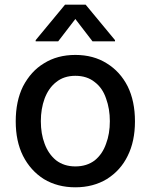

<svg xmlns="http://www.w3.org/2000/svg" viewBox="-20 -787 642 818"><path d="M167 -24Q110 -60 78 -123Q47 -185 47 -270Q47 -356 78 -419Q112 -484 167 -517Q224 -553 301 -553Q378 -553 435 -517Q492 -482 524 -419Q555 -356 555 -270Q555 -185 524 -123Q494 -61 435 -24Q377 11 301 11Q225 11 167 -24ZM384 -104Q417 -131 432 -175Q448 -217 448 -271Q448 -323 432 -367Q417 -412 384 -437Q351 -464 301 -464Q252 -464 219 -437Q187 -412 170 -367Q154 -323 154 -271Q154 -217 170 -175Q186 -131 219 -104Q253 -78 301 -78Q350 -78 384 -104ZM228 -611H132V-616L257 -767H345L470 -616V-611H374L301 -706Z"/></svg>

Font: Sinter Medium
Style: Regular
Weight: 500
Foundry: Adobe & rsms
Version: Version 1.000